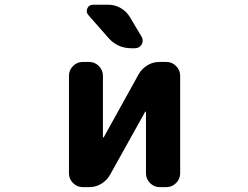

<svg xmlns="http://www.w3.org/2000/svg" viewBox="-20 -806 1040 806"><path d="M350.6 -743.2Q339.8 -755.9 346.7 -771Q353.5 -786.1 370.1 -786.1H435.5Q461.9 -786.1 485.4 -772.9Q508.8 -759.8 523.4 -737.3L574.2 -652.3Q579.1 -644.5 579.1 -635.7Q579.1 -627.9 575.2 -620.1Q565.4 -603.5 546.9 -603.5H531.2Q473.6 -603.5 435.5 -646.5ZM592.8 -335.9Q592.8 -336.9 591.3 -337.4Q589.8 -337.9 588.9 -335.9L441.4 -71.3Q427.7 -47.9 404.8 -34.2Q381.8 -20.5 355.5 -20.5H327.1Q303.7 -20.5 286.6 -37.6Q269.5 -54.7 269.5 -78.1V-488.3Q269.5 -511.7 286.6 -528.8Q303.7 -545.9 327.1 -545.9H354.5Q377.9 -545.9 395 -528.8Q412.1 -511.7 412.1 -488.3V-230.5Q412.1 -229.5 413.6 -229Q415 -228.5 416 -230.5L562.5 -495.1Q576.2 -518.6 599.1 -532.2Q622.1 -545.9 648.4 -545.9H678.7Q702.1 -545.9 719.2 -528.8Q736.3 -511.7 736.3 -488.3V-78.1Q736.3 -54.7 719.2 -37.6Q702.1 -20.5 678.7 -20.5H650.4Q627 -20.5 609.9 -37.6Q592.8 -54.7 592.8 -78.1Z"/></svg>

Font: Gen Jyuu Gothic Monospace Bold
Style: Bold
Weight: 700
Designer: [Source Han Sans]
Ryoko NISHIZUKA  (kana & ideographs); Paul D. Hunt (Latin, Greek & Cyrillic); Wenlong ZHANG  (bopomofo
Version: Version 1.002.20150607